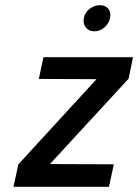

<svg xmlns="http://www.w3.org/2000/svg" viewBox="-20 -722 534 742"><path d="M366 -702Q345 -702 326.5 -688Q308 -674 304 -652Q300 -631 311.5 -616Q323 -601 345 -601Q366 -601 383.5 -616Q401 -631 405 -652Q410 -674 398.5 -688Q387 -702 366 -702ZM494 -501H148L130 -417L353 -416L51 -87L32 0H401L420 -87L173 -88L477 -418Z"/></svg>

Font: Advent Pro SemiBold
Style: Italic
Weight: 600
Italic angle: -12°
Version: Version 3.000